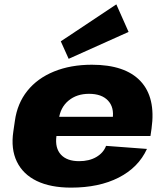

<svg xmlns="http://www.w3.org/2000/svg" viewBox="-20 -847 758 878"><path d="M305 11Q211 11 148 -19.5Q85 -50 57 -108Q29 -166 41 -246L48 -294Q59 -374 105 -431.5Q151 -489 227 -520Q303 -551 400 -551Q552 -551 622.5 -476Q693 -401 673 -259L668 -225H201L214 -313H523L492 -280L495 -303Q503 -356 474 -387Q445 -418 387 -418Q331 -418 293.5 -387Q256 -356 249 -302L238 -224Q231 -170 258.5 -140Q286 -110 342 -110Q388 -110 420.5 -129Q453 -148 465 -180L652 -166Q613 -81 523 -35Q433 11 305 11ZM568 -701 294 -578 258 -658 512 -827Z"/></svg>

Font: Pathway Extreme 28pt ExtraBold
Style: Italic
Weight: 800
Italic angle: -8°
Designer: Eduardo Rodriguez Tunni
Foundry: Eduardo Rodriguez Tunni
Version: Version 1.001;gftools[0.9.26]